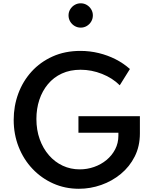

<svg xmlns="http://www.w3.org/2000/svg" viewBox="-20 -1156 949 1192"><path d="M469.5 16Q384 16 310.5 -16.8Q237 -49.5 181.8 -107.8Q126.5 -166 95.8 -244Q65 -322 65 -412Q65 -497.5 93.5 -574.8Q122 -652 176 -711.5Q230 -771 306.8 -805.5Q383.5 -840 479.5 -840Q537.5 -840 593 -826.5Q648.5 -813 697.8 -788Q747 -763 786.5 -727.5L723.5 -626.5Q678.5 -671.5 613.5 -697.2Q548.5 -723 480.5 -723Q415 -723 364 -699.5Q313 -676 277.8 -633.8Q242.5 -591.5 224.2 -536.2Q206 -481 206 -417.5Q206 -349 226.5 -291.8Q247 -234.5 283.8 -192.2Q320.5 -150 369.5 -127.2Q418.5 -104.5 475 -104.5Q521 -104.5 564 -119.5Q607 -134.5 641 -162.5Q675 -190.5 695 -229Q715 -267.5 715 -314V-332H467V-434.5H848.5V-328Q848.5 -248 816.5 -184.5Q784.5 -121 730.2 -76.2Q676 -31.5 608.5 -7.8Q541 16 469.5 16ZM481 -984.5Q460.5 -984.5 443.2 -994.8Q426 -1005 415.8 -1022.2Q405.5 -1039.5 405.5 -1060.5Q405.5 -1081 415.8 -1098Q426 -1115 443.2 -1125.2Q460.5 -1135.5 481 -1135.5Q502 -1135.5 519 -1125.2Q536 -1115 546.2 -1098Q556.5 -1081 556.5 -1060.5Q556.5 -1039.5 546.2 -1022.2Q536 -1005 519 -994.8Q502 -984.5 481 -984.5Z"/></svg>

Font: Spartan Thin SemiBold
Style: Regular
Weight: 600
Version: Version 1.004